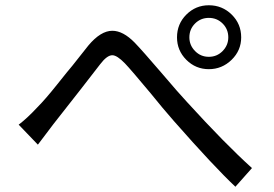

<svg xmlns="http://www.w3.org/2000/svg" viewBox="-20 -733 1040 730"><path d="M774 -713Q825 -713 861 -677.5Q897 -642 897 -591Q897 -541 860.5 -505.5Q824 -470 774 -470Q724 -470 688.5 -505.5Q653 -541 653 -591Q653 -642 688.5 -677.5Q724 -713 774 -713ZM774 -517Q805 -517 826.5 -539Q848 -561 848 -591Q848 -622 826.5 -643.5Q805 -665 774 -665Q743 -665 721.5 -643.5Q700 -622 700 -591Q700 -561 721.5 -539Q743 -517 774 -517ZM122 -325Q152 -355 197 -411.5Q242 -468 255 -483L316 -560Q363 -616 407 -616Q448 -616 492 -571Q521 -541 593 -457Q661 -377 692 -344Q836 -186 938 -94L875 -23Q794 -99 641 -273Q598 -322 553 -378Q478 -468 455 -492Q425 -523 407 -523Q387 -523 361 -489Q349 -473 330 -449Q311 -425 285 -391Q251 -347 183 -261L149 -216L124 -183L51 -259Q83 -283 122 -325Z"/></svg>

Font: Noto Sans SC
Style: Regular
Weight: 400
Designer: Ryoko NISHIZUKA ____ (kana & ideographs); Paul D. Hunt (Latin, Greek & Cyrillic); Wenlong ZHANG ___ (bopomofo); Sandoll 
Foundry: Adobe Systems Incorporated
Version: Version 1.004